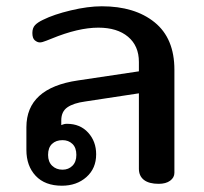

<svg xmlns="http://www.w3.org/2000/svg" viewBox="-20 -581 650 611"><path d="M64 -104V-176Q64 -301 228 -325L422 -354V-384Q422 -435 387.5 -464Q353 -493 293 -493Q229 -493 144 -458Q141 -457 127.5 -451.5Q114 -446 107 -446Q99 -446 91 -452.5Q83 -459 83 -476Q83 -492 91.5 -501Q100 -510 117 -518Q151 -535 205.5 -548Q260 -561 304 -561Q409 -561 472 -510Q535 -459 535 -359V-31Q535 -16 521.5 -6Q508 4 485 4Q454 4 438 -8.5Q422 -21 422 -44V-284L251 -258Q214 -253 194.5 -239.5Q175 -226 175 -198V-183Q184 -187 193 -187Q235 -187 260.5 -159Q286 -131 286 -90Q286 -45 255 -17.5Q224 10 177 10Q123 10 93.5 -21.5Q64 -53 64 -104ZM223 -88Q223 -111 210.5 -123Q198 -135 179 -135Q158 -135 145.5 -123Q133 -111 133 -88Q133 -66 146 -53.5Q159 -41 179 -41Q198 -41 210.5 -53.5Q223 -66 223 -88Z"/></svg>

Font: Maitree SemiBold
Style: Regular
Weight: 600
Designer: CadsonDemak Team
Foundry: CadsonDemak
Version: Version 1.001